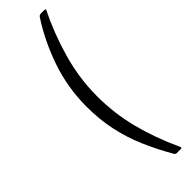

<svg xmlns="http://www.w3.org/2000/svg" viewBox="-308 -736 894 894"><g transform="rotate(-45 139.0 -288.5)"><path d="M252 -742Q258 -742 259 -739Q260 -736 258 -734Q209 -636 175.5 -519.5Q142 -403 142 -284Q142 -171 169.5 -64Q197 43 249 156Q251 159 250 162Q249 165 243 165H217Q211 165 206 159Q165 88 135 18.5Q105 -51 89 -125.5Q73 -200 73 -285Q73 -410 113 -525.5Q153 -641 215 -735Q221 -742 229 -742H252Z"/></g></svg>

Font: Libre Franklin Light
Style: Regular
Weight: 300
Designer: Pablo Impallari, Rodrigo Fuenzalida, Nhung Nguyen
Foundry: Impallari Type
Version: Version 3.000